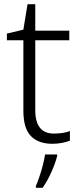

<svg xmlns="http://www.w3.org/2000/svg" viewBox="-20 -679 380 920"><path d="M238 -39Q260 -39 280 -42Q300 -45 315 -51V-5Q300 1 278 5.5Q256 10 231 10Q164 10 128 -27Q92 -64 92 -148V-486H13V-518L92 -537L112 -659H149V-532H312V-486H149V-151Q149 -39 238 -39ZM254 68Q246 101 227 144Q208 187 184 221H152V212Q159 196 168.5 168.5Q178 141 185.5 111.5Q193 82 196 61H254Z"/></svg>

Font: Noto Traditional Nushu Light
Style: Regular
Weight: 300
Designer: LIU Zhao
Foundry: LiuZhao Studio
Version: Version 2.003; ttfautohint (v1.8.4.7-5d5b)